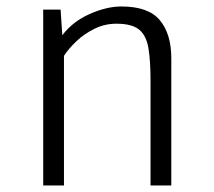

<svg xmlns="http://www.w3.org/2000/svg" viewBox="-20 -568 655 588"><path d="M112.3 0V-538.5H165.6L170.8 -460Q202.6 -502.1 254.6 -525.1Q306.7 -548.2 351.8 -548.2Q434.4 -548.2 469.5 -506.2Q504.6 -464.1 504.6 -389.7V0H441V-321.5Q441 -383.1 434.4 -421.5Q427.7 -460 405.6 -477.7Q383.6 -495.4 336.4 -495.4Q300.5 -495.4 269 -479.7Q237.4 -464.1 213.6 -441.3Q189.7 -418.5 175.9 -396.9V0Z"/></svg>

Font: Fira Code Light
Style: Regular
Weight: 300
Monospace: yes
Designer: Carrois Corporate, Edenspiekermann AG, Nikita Prokopov
Foundry: Carrois Corporate, Edenspiekermann AG, Nikita Prokopov
Version: Version 6.000; ttfautohint (v1.8.2) -l 8 -r 50 -G 200 -x 14 